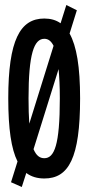

<svg xmlns="http://www.w3.org/2000/svg" viewBox="-20 -702 353 767"><path d="M67 45 85 -11C105 4 129 11 157 11C254 11 300 -70 300 -309C300 -435 286 -518 258 -568L287 -661L245 -682L222 -609C204 -622 182 -628 157 -628C60 -628 13 -541 13 -309C13 -187 25 -107 50 -57L24 26ZM94 -309C94 -487 116 -547 157 -547C172 -547 184 -539 194 -519L97 -208C95 -236 94 -270 94 -309ZM157 -70C139 -70 125 -80 114 -106L214 -426C217 -395 219 -356 219 -309C219 -122 197 -70 157 -70Z"/></svg>

Font: Inconsolata ExtraCondensed
Style: Bold
Weight: 700
Width: 2
Monospace: yes
Designer: Raph Levien, Cyreal, Brenton Simpson
Foundry: Raph Levien, Cyreal, Google
Version: Version 3.100